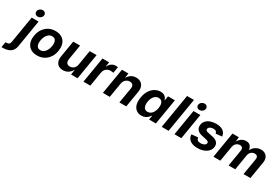

<svg xmlns="http://www.w3.org/2000/svg" viewBox="-19 -2054 5125 3543"><g transform="rotate(30 2544.0 -282.0)"><path d="M107.3 -545.9H254L158.9 28Q148.8 90.6 117.8 129.3Q86.9 168 38.3 186Q-10.2 204.1 -73.5 204.1H-103.2L-84.2 88.8H-64.6Q-28.1 88.8 -10.2 73.1Q7.7 57.4 12.7 25.9ZM192.5 -617.1Q159.4 -617.1 139.5 -639.2Q119.6 -661.3 124.7 -692.3Q129.8 -723.9 157.2 -745.7Q184.5 -767.5 217.6 -767.5Q250.9 -767.5 270.8 -745.7Q290.6 -723.8 285.4 -692.3Q280.3 -661.3 253.1 -639.2Q225.8 -617.1 192.5 -617.1Z M538.8 10.7Q465 10.7 413.2 -17.6Q361.3 -45.8 334 -97.2Q306.6 -148.5 306.6 -217.2Q306.6 -283 327.5 -343.2Q348.5 -403.4 388.4 -450.7Q428.3 -498 485.6 -525.4Q543 -552.7 616.1 -552.7Q689.6 -552.7 741.6 -524.6Q793.5 -496.5 820.9 -445.1Q848.2 -393.8 848.2 -324.6Q848.2 -258.7 827.4 -198.5Q806.7 -138.2 766.7 -91.1Q726.7 -43.9 669.3 -16.6Q612 10.7 538.8 10.7ZM543.9 -104.6Q584.7 -104.6 614.5 -126.5Q644.3 -148.3 663.4 -182.7Q682.6 -217.1 691.8 -256Q701 -294.9 701 -328.7Q701 -361.5 691 -385.9Q681 -410.3 661.1 -423.9Q641.2 -437.5 610.7 -437.5Q569.9 -437.5 540.1 -415.9Q510.3 -394.3 491.2 -360.1Q472 -325.8 462.8 -287.1Q453.6 -248.3 453.6 -214Q453.6 -165.1 476.1 -134.9Q498.6 -104.6 543.9 -104.6Z M1089.2 6.8Q1032.9 6.8 994.7 -17.7Q956.5 -42.3 940.6 -88.5Q924.7 -134.6 935.2 -198.7L992.6 -545.9H1139L1086 -224.2Q1077.8 -173.6 1099 -144.5Q1120.2 -115.5 1166.8 -115.5Q1197.7 -115.5 1223.7 -128.9Q1249.7 -142.3 1267.7 -167.9Q1285.7 -193.5 1291.7 -229.8L1343.8 -545.9H1490.5L1400.1 0H1261.7L1282.1 -136.3H1290.6Q1257.8 -67.5 1207.7 -30.3Q1157.7 6.8 1089.2 6.8Z M1525.3 0 1615.6 -545.9H1757.5L1742 -450.8H1747.9Q1770.9 -501.3 1810.6 -527.2Q1850.2 -553.2 1896.2 -553.2Q1907.5 -553.2 1920.3 -551.9Q1933.1 -550.6 1942.7 -548.3L1921 -417.5Q1910.9 -420.8 1892.7 -422.9Q1874.5 -425 1858.9 -425Q1825.4 -425 1796.5 -410.5Q1767.5 -396 1748.2 -370.3Q1728.9 -344.6 1723.1 -310.7L1671.7 0Z M2138.1 -311.3 2086.3 0H1939.8L2030.6 -545.9H2168.6L2149.3 -409.6L2139.2 -414.4Q2171.6 -482 2219.4 -517.4Q2267.3 -552.7 2333.6 -552.7Q2392.3 -552.7 2432.2 -526.8Q2472 -500.8 2488.8 -453.7Q2505.5 -406.5 2494.6 -342.4L2437.7 0H2291.3L2345.8 -326.5Q2354.4 -377.8 2332.4 -404.1Q2310.4 -430.4 2267.1 -430.4Q2234.4 -430.4 2207.3 -415.7Q2180.2 -401.1 2162.1 -374.4Q2144 -347.6 2138.1 -311.3Z M2760.8 9.1Q2698.2 9.1 2653.1 -23.5Q2608 -56 2589 -118.8Q2569.9 -181.6 2584.9 -272.2Q2600.6 -365.7 2641.1 -428Q2681.7 -490.2 2737.4 -521.5Q2793.2 -552.7 2853.6 -552.7Q2899.8 -552.7 2928 -537.2Q2956.2 -521.8 2971.3 -498.9Q2986.5 -476 2992.8 -454H2997.8L3012.7 -545.9H3158.9L3068.5 0H2924.3L2938.5 -87.4H2931.7Q2917.6 -64.9 2894.5 -42.8Q2871.4 -20.6 2838.4 -5.7Q2805.4 9.1 2760.8 9.1ZM2825.8 -108.3Q2863.5 -108.3 2893 -129Q2922.5 -149.7 2942.3 -186.6Q2962.2 -223.5 2970.1 -272.7Q2978.5 -322.4 2970.9 -358.9Q2963.2 -395.4 2940.3 -415.4Q2917.4 -435.4 2879.7 -435.4Q2841.2 -435.4 2811.5 -414.5Q2781.8 -393.6 2762.5 -357Q2743.1 -320.4 2735.1 -272.7Q2727.4 -224.8 2734.7 -187.5Q2741.9 -150.3 2764.8 -129.3Q2787.7 -108.3 2825.8 -108.3Z M3460.3 -727.5 3339.7 0H3193.2L3313.8 -727.5Z M3464.7 0 3555.1 -545.9H3701.5L3611.2 0ZM3640 -617.1Q3606.9 -617.1 3587 -639.2Q3567.1 -661.3 3572.2 -692.3Q3577.3 -723.9 3604.6 -745.7Q3632 -767.5 3665 -767.5Q3698.4 -767.5 3718.2 -745.7Q3738.1 -723.8 3732.9 -692.3Q3727.8 -661.3 3700.5 -639.2Q3673.3 -617.1 3640 -617.1Z M3958.2 10.7Q3891.9 10.7 3843.2 -8.5Q3794.6 -27.7 3767.4 -63Q3740.2 -98.3 3737.4 -146.6Q3737.2 -148.7 3737 -150.4Q3736.9 -152.1 3736.9 -154L3874.1 -167.9Q3878 -129.8 3899.2 -113.2Q3920.5 -96.5 3964.7 -96.5Q3991.6 -96.5 4015.6 -104Q4039.6 -111.5 4055.4 -125.4Q4071.3 -139.4 4073.1 -159.1Q4074.9 -177.8 4061.5 -190.4Q4048.1 -203 4015 -209.9L3924.2 -229.3Q3852.9 -244.8 3818.8 -282.9Q3784.6 -321.1 3789.1 -377.5Q3792.7 -434 3827.4 -473.2Q3862 -512.3 3917.4 -532.5Q3972.8 -552.7 4037.9 -552.7Q4134.4 -552.7 4186.9 -514.2Q4239.4 -475.6 4246.2 -412.9Q4246.9 -410.4 4247.4 -407.7Q4248 -405.1 4248.2 -402.4L4117.8 -389Q4113.9 -417 4095.6 -432.4Q4077.4 -447.7 4038.5 -447.7Q4014.9 -447.7 3991.8 -440.4Q3968.8 -433.2 3953.2 -419.4Q3937.6 -405.6 3935.8 -385.2Q3933.5 -366.9 3946.2 -354.5Q3958.8 -342.1 3993.1 -334.6L4088.1 -315Q4159.6 -300.1 4194.1 -264.5Q4228.5 -229 4224 -173.8Q4221.3 -130.4 4198.9 -96.1Q4176.6 -61.8 4139.7 -37.9Q4102.8 -14.1 4056 -1.7Q4009.3 10.7 3958.2 10.7Z M4295.3 0 4386.1 -545.9H4521.9L4506.9 -410.1L4495.9 -414.7Q4516.5 -465.4 4545.7 -495.9Q4575 -526.5 4608.8 -540.3Q4642.7 -554.1 4676.9 -554.1Q4718.6 -554.1 4746.3 -536Q4774 -517.9 4788.7 -482.9Q4803.4 -447.9 4806.2 -396.5L4790.8 -406Q4811.6 -458.4 4843.7 -491Q4875.9 -523.6 4914.5 -538.9Q4953 -554.1 4992.9 -554.1Q5044.9 -554.1 5082.2 -531.1Q5119.5 -508.2 5136.3 -465.5Q5153.1 -422.9 5143.2 -363.4L5082.9 0H4936.5L4994 -345.1Q4999.3 -376.3 4992 -395.3Q4984.7 -414.4 4968.4 -423.1Q4952.1 -431.8 4929.8 -431.8Q4899.7 -431.8 4875.3 -418.5Q4850.8 -405.2 4835.2 -382.5Q4819.6 -359.7 4814.8 -331.1L4759.9 0H4618.3L4676.3 -349Q4683 -389.6 4665 -410.7Q4646.9 -431.8 4612.9 -431.8Q4585.3 -431.8 4560.5 -418.9Q4535.8 -406.1 4518.5 -382.1Q4501.2 -358.2 4495.7 -325L4441.7 0Z"/></g></svg>

Font: Inter Variable
Style: Italic
Weight: 400
Italic angle: -9.39999°
Designer: Rasmus Andersson
Foundry: rsms
Version: Version 4.001;git-9221beed3